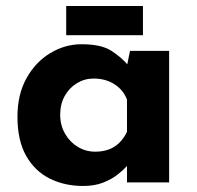

<svg xmlns="http://www.w3.org/2000/svg" viewBox="-20 -606 654 638"><path d="M256 12Q195 12 145.5 -12.5Q96 -37 67 -88Q38 -139 38 -218Q38 -292 68 -346Q98 -400 147 -429.5Q196 -459 251 -459Q316 -459 349.5 -437.5Q383 -416 405 -390L399 -373L412 -437H542V0H402V-95L413 -65Q411 -65 401 -53.5Q391 -42 371.5 -26.5Q352 -11 323.5 0.5Q295 12 256 12ZM296 -102Q334 -102 360 -118.5Q386 -135 402 -168V-275Q390 -307 360.5 -326Q331 -345 291 -345Q261 -345 235.5 -329.5Q210 -314 195 -287Q180 -260 180 -225Q180 -190 196 -162Q212 -134 238.5 -118Q265 -102 296 -102ZM200 -586H455V-489H200Z"/></svg>

Font: Reem Kufi Fun
Style: Bold
Weight: 700
Designer: Khaled Hosny
Version: Version 1.005